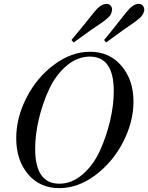

<svg xmlns="http://www.w3.org/2000/svg" viewBox="-20 -965 767 994"><path d="M361 -745 350 -758Q390 -805 469 -904Q502 -945 532 -945Q547 -945 555 -933Q563 -921 559 -907Q555 -890 546.5 -880.5Q538 -871 516 -854Q467 -822 361 -745ZM529 -745 519 -758Q554 -800 591.5 -848Q629 -896 636 -904Q669 -945 698 -945Q714 -945 721.5 -933Q729 -921 726 -907Q723 -896 716.5 -886.5Q710 -877 704.5 -872.5Q699 -868 682 -854Q627 -817 529 -745ZM287 9Q186 9 125 -63.5Q64 -136 64 -249Q64 -356 117.5 -460Q171 -564 260.5 -630.5Q350 -697 446 -697Q547 -697 609 -624Q671 -551 671 -439Q671 -334 617.5 -230Q564 -126 474 -58.5Q384 9 287 9ZM287 -14Q352 -14 408 -62.5Q464 -111 497.5 -185Q531 -259 550 -340Q569 -421 569 -493Q569 -672 445 -672Q380 -672 324 -624Q268 -576 234 -502.5Q200 -429 181 -348Q162 -267 162 -195Q162 -14 287 -14Z"/></svg>

Font: HK Venetian
Style: Italic
Weight: 400
Italic angle: -12°
Version: Version 1.000;PS 001.000;hotconv 1.0.88;makeotf.lib2.5.64775